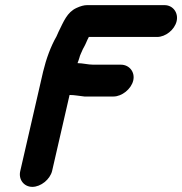

<svg xmlns="http://www.w3.org/2000/svg" viewBox="-20 -703 710 748"><path d="M183 -37 251 -333C271 -333 288 -329 309 -327H422C455 -327 491 -356 499 -389C507 -422 484 -451 451 -451H343C323 -451 302 -457 282 -457C285 -464 287 -471 289 -477C290 -483 293 -489 295 -494L303 -512C306 -518 310 -524 313 -531L321 -549C323 -552 324 -555 326 -559H592C625 -559 660 -587 668 -620C676 -653 654 -683 621 -683H319C307 -683 293 -679 278 -672C241 -655 228 -619 208 -579L200 -561C178 -523 160 -474 148 -424L59 -37C51 -4 73 25 106 25C139 25 175 -4 183 -37Z"/></svg>

Font: Electronic
Style: ThkIt
Weight: 900
Version: Version 1.011